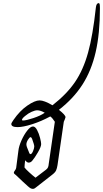

<svg xmlns="http://www.w3.org/2000/svg" viewBox="-20 -1192 656 1222"><path d="M355 -493Q397 -460 397 -446Q397 -443 393 -433.5Q389 -424 386 -417L346 -141Q343 -121 337 -107.5Q331 -94 311 -79L210 0Q208 1 202.5 5.5Q197 10 190 10Q178 10 168 2Q158 -6 157 -7L122 -39Q94 -65 82 -77Q79 -80 73.5 -84Q68 -88 68 -93Q68 -98 75 -107Q82 -116 83 -124L97 -232Q100 -261 116.5 -298Q133 -335 153.5 -361Q174 -387 190 -387Q204 -387 216 -364.5Q228 -342 235 -314Q242 -286 242 -275Q242 -258 221 -222Q200 -186 186 -170Q176 -157 162 -157Q152 -157 140 -172Q136 -140 136 -126Q143 -116 166 -95Q189 -74 206 -61L273 -112Q282 -119 285.5 -127Q289 -135 290 -148L329 -417Q314 -441 300 -451Q243 -420 185 -401.5Q127 -383 92 -383Q52 -383 52 -403Q52 -409 66 -429Q106 -487 154 -520Q202 -553 232 -553Q261 -553 314 -522Q405 -593 457.5 -670Q510 -747 540.5 -857Q571 -967 590 -1143Q593 -1172 608 -1172Q613 -1172 614.5 -1164.5Q616 -1157 616 -1138Q616 -979 589 -861Q562 -743 505 -654Q448 -565 355 -493ZM264 -475Q237 -490 217 -490Q203 -490 181.5 -480.5Q160 -471 140 -454Q120 -438 120 -429Q120 -427 122 -426Q124 -425 126 -425Q146 -425 192.5 -440.5Q239 -456 264 -474ZM148 -273Q148 -266 151 -257L166 -219Q168 -215 169.5 -213Q171 -211 174 -211Q182 -211 190 -229.5Q198 -248 198 -260Q198 -271 184 -309Q179 -319 175 -319Q168 -319 158 -302.5Q148 -286 148 -273Z"/></svg>

Font: Charm
Style: Regular
Weight: 400
Designer: Katatrad Aksorn Co.,Ltd.
Foundry: Cadson Demak Co.,Ltd.
Version: Version 1.001